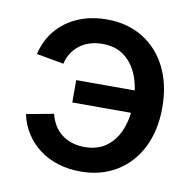

<svg xmlns="http://www.w3.org/2000/svg" viewBox="-67 -615 702 694"><g transform="rotate(10 283.5 -268.0)"><path d="M271 11.2Q227.5 11.2 189.5 -0.5Q151.4 -12.2 121.3 -34.7Q91.3 -57.1 71 -88.4Q50.8 -119.6 42 -159.2L142.1 -177.7Q147.5 -155.3 158.4 -137Q169.4 -118.7 185.8 -105.7Q202.1 -92.8 223.6 -85.7Q245.1 -78.6 271 -78.6Q320.3 -78.6 352.8 -103.8Q385.3 -128.9 401.4 -171.6Q417.5 -214.4 417.5 -267.1Q417.5 -320.3 401.4 -363.3Q385.3 -406.2 352.8 -431.6Q320.3 -457 271 -457Q245.6 -457 224.4 -450.2Q203.1 -443.4 186.8 -430.7Q170.4 -418 159.4 -400.4Q148.4 -382.8 143.6 -361.8L43.5 -379.9Q52.2 -418.5 72.5 -449.5Q92.8 -480.5 122.6 -502.2Q152.3 -523.9 189.9 -535.4Q227.5 -546.9 271 -546.9Q347.2 -546.9 404.1 -512Q460.9 -477.1 492.2 -414.1Q523.4 -351.1 523.4 -267.1Q523.4 -184.1 492.2 -121.3Q460.9 -58.6 404.1 -23.7Q347.2 11.2 271 11.2ZM430.7 -229.5H199.7V-311.5H430.7Z"/></g></svg>

Font: Inter 18pt Medium
Style: Regular
Weight: 500
Designer: Rasmus Andersson
Foundry: rsms
Version: Version 4.001;git-66647c0bb